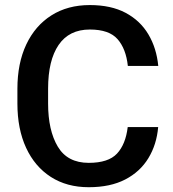

<svg xmlns="http://www.w3.org/2000/svg" viewBox="-20 -741 693 770"><path d="M492.2 -231.4H614.3Q608.4 -161.6 575.2 -106.9Q542 -52.2 482.2 -21.2Q422.4 9.8 335.9 9.8Q248 9.8 183.8 -31.5Q119.6 -72.8 84.7 -148.2Q49.8 -223.6 49.8 -325.7V-384.8Q49.8 -487.3 85.4 -562.7Q121.1 -638.2 186.3 -679.4Q251.5 -720.7 340.3 -720.7Q425.3 -720.7 483.9 -689.5Q542.5 -658.2 575.2 -603Q607.9 -547.9 614.7 -476.6H492.7Q485.4 -545.4 451.4 -584Q417.5 -622.6 340.3 -622.6Q257.3 -622.6 215.1 -560.8Q172.9 -499 172.9 -385.7V-325.7Q172.9 -218.3 211.7 -153.1Q250.5 -87.9 335.9 -87.9Q414.6 -87.9 449.2 -125Q483.9 -162.1 492.2 -231.4Z"/></svg>

Font: Vazirmatn FD Medium
Style: Regular
Weight: 500
Designer: Saber Rastikerdar
Foundry: Saber Rastikerdar
Version: Version 33.003